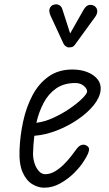

<svg xmlns="http://www.w3.org/2000/svg" viewBox="-20 -865 510 895"><path d="M186 10Q158 10 130.5 -6.5Q103 -23 85.8 -61.2Q68.5 -99.5 71 -164.5Q73.5 -232.5 88 -299.2Q102.5 -366 131.5 -420.8Q160.5 -475.5 206.5 -508.2Q252.5 -541 317.5 -541Q356 -541 386.8 -529Q417.5 -517 434.8 -495.5Q452 -474 449 -444.5Q445.5 -410 416.5 -374.2Q387.5 -338.5 342.2 -307.8Q297 -277 244.2 -256.5Q191.5 -236 140 -232Q137.5 -211.5 136 -191Q134.5 -170.5 134 -151Q133.5 -127 140.8 -104.5Q148 -82 161 -67.5Q174 -53 191 -53Q214 -53 236.2 -66.2Q258.5 -79.5 278 -99Q297.5 -118.5 312.5 -138Q327.5 -157.5 336.5 -170Q349.5 -187.5 362.8 -190Q376 -192.5 387 -184Q394 -179.5 395 -171Q396 -162.5 390 -148.2Q384 -134 369.5 -112Q355 -88.5 326.8 -60Q298.5 -31.5 262 -10.8Q225.5 10 186 10ZM149.5 -292.5Q187 -297 227.8 -315.5Q268.5 -334 304 -358.2Q339.5 -382.5 362 -404.5Q384.5 -426.5 386 -437.5Q387 -450.5 371.2 -464.2Q355.5 -478 331.5 -478Q278 -478 241.8 -452.8Q205.5 -427.5 183.2 -385.2Q161 -343 149.5 -292.5ZM299 -644Q294.5 -644 287.2 -648.8Q280 -653.5 276 -661.5L216.5 -790Q206 -813 211.8 -826Q217.5 -839 229 -842.5Q244 -847.5 255.5 -841.5Q267 -835.5 271 -821L307 -709L370 -820Q383 -841.5 398 -842.2Q413 -843 422.5 -835.5Q434 -825 433.5 -812.2Q433 -799.5 424.5 -787.5L331.5 -659.5Q323 -647 314.8 -645.5Q306.5 -644 299 -644Z"/></svg>

Font: Edu NSW ACT Hand
Style: Regular
Weight: 400
Designer: Tina and Corey Anderson, Eben Sorkin, Mirko Velimirovic
Foundry: Sorkin Type Co.
Version: Version 2.000